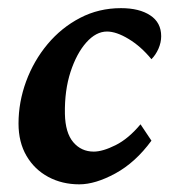

<svg xmlns="http://www.w3.org/2000/svg" viewBox="-20 -454 424 481"><path d="M248 -375Q220.7 -375 196.3 -347.7Q171.9 -320.3 156.7 -273.9Q141.6 -227.5 142.6 -168.9Q143.6 -121.1 163.6 -97.7Q183.6 -74.2 214.8 -74.2Q237.3 -74.2 269.5 -90.3Q301.8 -106.4 332 -142.6L359.4 -101.6Q319.3 -46.9 269 -19.5Q218.8 7.8 178.7 7.8Q135.7 7.8 101.1 -10.7Q66.4 -29.3 46.4 -63.5Q26.4 -97.7 26.4 -144.5Q26.4 -198.2 45.4 -250Q64.5 -301.8 99.1 -343.3Q133.8 -384.8 180.7 -409.2Q227.5 -433.6 283.2 -433.6Q329.1 -433.6 356.4 -415.5Q383.8 -397.5 383.8 -363.3Q383.8 -347.7 377 -332Q370.1 -316.4 359.4 -305.7Q333 -337.9 302.2 -356.4Q271.5 -375 248 -375Z"/></svg>

Font: Crimson Pro ExtraLight SemiBold
Style: Italic
Weight: 600
Italic angle: -12°
Version: Version 1.002